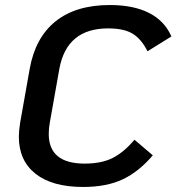

<svg xmlns="http://www.w3.org/2000/svg" viewBox="-20 -732 702 764"><path d="M55 -188Q55 -211 60 -243L98 -457Q120 -582 201 -647Q282 -712 417 -712Q511 -712 573 -680.5Q635 -649 662 -587L567 -528Q543 -576 508.5 -597.5Q474 -619 410 -619Q245 -619 216 -457L178 -243Q174 -222 174 -199Q174 -81 317 -81Q384 -81 428.5 -103.5Q473 -126 515 -176L588 -114Q533 -49 468.5 -18.5Q404 12 311 12Q188 12 121.5 -40.5Q55 -93 55 -188Z"/></svg>

Font: KoHo SemiBold
Style: Italic
Weight: 600
Italic angle: -10°
Version: Version 1.000; ttfautohint (v1.6)